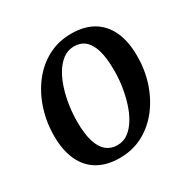

<svg xmlns="http://www.w3.org/2000/svg" viewBox="-134 -699 840 843"><g transform="rotate(-30 286.0 -278.0)"><path d="M329 -568.5Q394 -568.5 439 -542Q484 -515.5 507.8 -464.5Q531.5 -413.5 531.5 -340.5Q532 -272 511.8 -208.8Q491.5 -145.5 453.5 -95.8Q415.5 -46 362 -17.2Q308.5 11.5 242.5 11.5Q178.5 11.5 133.2 -14.5Q88 -40.5 64.2 -91Q40.5 -141.5 40 -213Q39.5 -283 59.8 -346.8Q80 -410.5 117.8 -460.5Q155.5 -510.5 209 -539.5Q262.5 -568.5 329 -568.5ZM312 -514Q280.5 -514 255.8 -495.8Q231 -477.5 212.8 -447Q194.5 -416.5 182.5 -378.2Q170.5 -340 164.8 -299.2Q159 -258.5 159 -220Q159 -158 171.2 -118.8Q183.5 -79.5 206.5 -61Q229.5 -42.5 261 -42.5Q292.5 -42.5 316.8 -60.5Q341 -78.5 359.2 -109Q377.5 -139.5 389.2 -177.8Q401 -216 407 -256.8Q413 -297.5 412.5 -336Q412.5 -398 400.8 -437.2Q389 -476.5 366.8 -495.2Q344.5 -514 312 -514Z"/></g></svg>

Font: Merriweather Medium
Style: Italic
Weight: 500
Italic angle: -7.8°
Version: Version 2.101